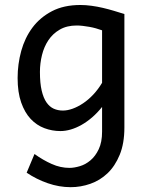

<svg xmlns="http://www.w3.org/2000/svg" viewBox="-20 -528 589 777"><path d="M393.1 -405.3Q381.3 -409.7 368.2 -413.3Q355 -417 341.3 -419.4Q327.6 -421.9 314.7 -423.3Q301.8 -424.8 290.5 -424.8Q250.5 -424.8 222.2 -408.4Q193.8 -392.1 176 -365.5Q158.2 -338.9 149.9 -305.2Q141.6 -271.5 141.6 -236.8Q141.6 -191.4 148.7 -161.4Q155.8 -131.3 168.2 -113.5Q180.7 -95.7 197.5 -88.1Q214.4 -80.6 234.4 -80.6Q252.9 -80.6 273.9 -88.1Q294.9 -95.7 316.2 -109.9Q337.4 -124 357.2 -145Q377 -166 393.1 -192.9ZM483.4 -12.2Q483.4 52.2 464.6 98.1Q445.8 144 415.3 173.1Q384.8 202.1 345.7 215.8Q306.6 229.5 266.1 229.5Q219.2 229.5 173.1 213.4Q127 197.3 87.9 170.9L119.6 95.2Q154.3 120.1 189.5 135.7Q224.6 151.4 261.2 151.4Q280.3 151.4 303.2 144.5Q326.2 137.7 346.2 120.8Q366.2 104 379.6 75.7Q393.1 47.4 393.1 4.9V-95.2Q374 -71.3 352.8 -53Q331.5 -34.7 309.8 -22.5Q288.1 -10.3 266.4 -3.9Q244.6 2.4 224.6 2.4Q190.9 2.4 159.7 -9.3Q128.4 -21 104.2 -46.6Q80.1 -72.3 65.7 -113.3Q51.3 -154.3 51.3 -212.4Q51.3 -268.6 65.9 -321.8Q80.6 -375 111.3 -416.3Q142.1 -457.5 190.2 -482.7Q238.3 -507.8 305.2 -507.8Q327.1 -507.8 350.3 -504.6Q373.5 -501.5 396.5 -496.1Q419.4 -490.7 441.4 -484.1Q463.4 -477.5 483.4 -471.2Z"/></svg>

Font: Andika CyrE
Style: Regular
Weight: 400
Designer: Victor Gaultney, Annie Olsen, Julie Remington, Don Collingsworth, Eric Hays, Becca Hirsbrunner
Foundry: SIL International
Version: Version 5.000